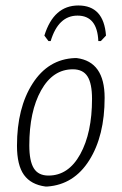

<svg xmlns="http://www.w3.org/2000/svg" viewBox="-20 -674 444 701"><path d="M157 -524 142 -544Q176 -654 266 -654Q359 -654 367 -544L348 -524H339Q335 -617 263 -617Q193 -617 165 -524ZM253 -462H260Q362 -449 362 -317Q362 -178 306 -89Q250 0 153 7H146Q93 0 67.5 -35.5Q42 -71 42 -142Q42 -280 99 -369Q156 -458 253 -462ZM246 -421Q173 -421 130 -344Q87 -267 87 -143Q87 -86 103.5 -59.5Q120 -33 157 -33Q230 -33 273 -111Q316 -189 316 -313Q316 -369 299.5 -395Q283 -421 246 -421Z"/></svg>

Font: Alegreya Sans Light
Style: Italic
Weight: 300
Italic angle: -7°
Designer: Juan Pablo del Peral
Foundry: Huerta Tipografica
Version: Version 2.007